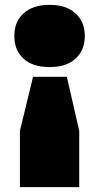

<svg xmlns="http://www.w3.org/2000/svg" viewBox="-20 -580 408 790"><path d="M116 -264H255L306 -42V190H62V-42ZM184.5 -560Q252.5 -560 290.8 -525Q329 -490 329 -432Q329 -374.5 291.5 -339.2Q254 -304 184.5 -304Q114.5 -304 76.8 -338.5Q39 -373 39 -432Q39 -491.5 77.5 -525.8Q116 -560 184.5 -560Z"/></svg>

Font: Encode Sans SC Expanded Black
Style: Regular
Weight: 900
Width: 7
Designer: Multiple Designers
Foundry: Impallari Type
Version: Version 3.002